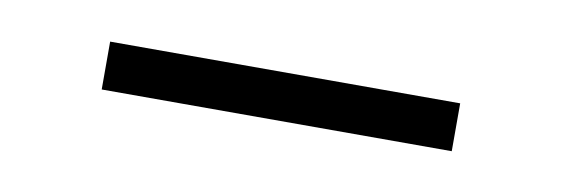

<svg xmlns="http://www.w3.org/2000/svg" viewBox="-23 -343 463 158"><g transform="rotate(10 208.0 -264.0)"><path d="M354.5 -243.7H62V-283.7H354.5Z"/></g></svg>

Font: Spartan MB Light
Style: Regular
Weight: 300
Designer: Matt Bailey, Mirko Velimirovic
Foundry: Matt Bailey
Version: Version 1.005